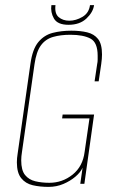

<svg xmlns="http://www.w3.org/2000/svg" viewBox="-20 -719 450 751"><path d="M170 12Q136 12 108 5.5Q80 -1 63 -22Q46 -43 46 -84Q46 -100 49 -118L99 -469Q107 -527 130 -554.5Q153 -582 186.5 -590.5Q220 -599 259 -599Q294 -599 321 -592.5Q348 -586 363.5 -566.5Q379 -547 379 -506Q379 -490 376 -469L366 -401H350L360 -468Q362 -477 362 -485.5Q362 -494 362 -501Q362 -553 334 -568Q306 -583 255 -583Q217 -583 187.5 -574.5Q158 -566 140 -541.5Q122 -517 115 -468L66 -125Q63 -107 63 -92Q63 -53 78 -34.5Q93 -16 118 -10Q143 -4 173 -4Q224 -4 264 -36Q304 -68 311 -125L330 -256H223L225 -271H348L310 0H294L303 -63Q295 -45 275 -28Q255 -11 228 0.5Q201 12 170 12ZM248 -622Q205 -622 191 -646.5Q177 -671 181 -699H197Q193 -666 209.5 -652Q226 -638 251 -638Q277 -638 302.5 -653Q328 -668 332 -699H348Q344 -671 318 -646.5Q292 -622 248 -622Z"/></svg>

Font: Alumni Sans Pinstripe
Style: Italic
Weight: 400
Italic angle: -8°
Designer: Robert E. Leuschke
Foundry: Robert E. Leuschke
Version: Version 1.010; ttfautohint (v1.8.4.7-5d5b)